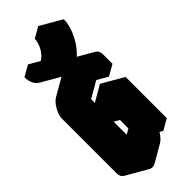

<svg xmlns="http://www.w3.org/2000/svg" viewBox="-465 -1356 1450 1450"><g transform="rotate(-45 260.0 -631.0)"><path d="M217 -740 433 -865Q467 -885 493.5 -870Q520 -855 520 -815V-715L433 -665V-765L217 -640V-60L433 -185V-425L303 -350V-450L520 -575V-135L433 -85V-185Q433 -159 421 -129Q409 -99 389 -73.5Q369 -48 346 -35L217 40Q182 60 156 45Q130 30 130 -10V-590Q130 -617 142 -646.5Q154 -676 174 -701.5Q194 -727 217 -740ZM325 -913Q279 -886 239.5 -891Q200 -896 176 -928Q152 -960 152 -1013L238 -1063Q238 -1023 264 -1008Q290 -993 325 -1013Q348 -1026 367.5 -1051Q387 -1076 399 -1106Q411 -1136 411 -1163L498 -1213Q498 -1173 484 -1129Q470 -1085 446 -1043Q422 -1001 390.5 -966.5Q359 -932 325 -913ZM433 -185V-85L260 -185V-285ZM433 -425V-185L260 -285V-525ZM433 -765V-665L260 -765V-865ZM498 -1213 411 -1163 238 -1263 325 -1313ZM411 -1163Q411 -1136 399 -1106Q387 -1076 367.5 -1051Q348 -1026 325 -1013Q290 -993 264 -1008L91 -1108Q117 -1093 151.6 -1113Q175 -1126 194.7 -1151Q214.4 -1176 226.2 -1206Q238 -1236 238 -1263ZM520 -575 303 -450 130 -550 346 -675ZM303 -450V-350L130 -450V-550ZM433 -185 217 -60 43 -160 260 -285ZM494 -870Q467 -885 433 -865L217 -740Q194 -727 174 -701.5Q154 -676 142 -646.5Q130 -617 130 -590V-10Q130 30 156 45L-17 -55Q-43 -70 -43 -110V-690Q-43 -717 -31 -746.5Q-19 -776 0.7 -801.5Q20.4 -827 43 -840L260 -965Q294.4 -985 320 -970ZM238 -1063 152 -1013 -22 -1113 65 -1163ZM152 -1013Q152 -973 166 -945Q180 -917 204 -903L31 -1003Q6.5 -1017 -7.7 -1045Q-22 -1073 -22 -1113Z"/></g></svg>

Font: Nabla Normal
Style: Regular
Weight: 400
Designer: Arthur Reinders Folmer
Version: Version 1.000